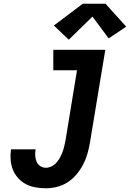

<svg xmlns="http://www.w3.org/2000/svg" viewBox="-20 -1002 697 1030"><path d="M226 8Q198 8 170 3Q142 -2 118.5 -14.5Q95 -27 77 -47Q59 -67 49 -92Q39 -117 37 -145.5Q35 -174 39 -201H171Q168 -185 169 -167.5Q170 -150 176 -135.5Q182 -121 195.5 -111.5Q209 -102 226 -102Q242 -102 257.5 -110Q273 -118 284 -131Q295 -144 303 -159Q311 -174 316.5 -189.5Q322 -205 325.5 -221Q329 -237 332 -252L393 -625H266V-735H545L462 -234Q457 -205 448.5 -175.5Q440 -146 425.5 -118.5Q411 -91 390 -66Q369 -41 342.5 -24Q316 -7 286 0.5Q256 8 226 8ZM349 -789 269 -865 424 -982H546L657 -859L563 -796L476 -913Z"/></svg>

Font: Iosevka Curly Slab XBdEx
Style: Italic
Weight: 800
Width: 7
Italic angle: -9°
Monospace: yes
Designer: Belleve Invis
Foundry: Belleve Invis
Version: Version 11.1.0; ttfautohint (v1.8.3)